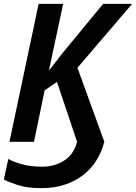

<svg xmlns="http://www.w3.org/2000/svg" viewBox="-21 -734 704 994"><path d="M194 240Q117 240 67.5 223Q18 206 -1 195L22 89Q49 104 93 116.5Q137 129 198 129Q231 129 260 120.5Q289 112 313 96Q337 80 353.5 56Q370 32 378 0L274 -310L210 -266L155 0H28L179 -714H306L232 -368L301 -457L513 -714H663L380 -383L519 0Q506 51 479 95Q452 139 410.5 171.5Q369 204 314.5 222Q260 240 194 240Z"/></svg>

Font: Noto Sans Display SemiBold
Style: Italic
Weight: 600
Italic angle: -12°
Designer: Monotype Design Team
Foundry: Monotype Imaging Inc.
Version: Version 2.003